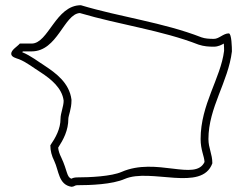

<svg xmlns="http://www.w3.org/2000/svg" viewBox="-20 -782 934 736"><path d="M23 -576C23 -563 42 -559 53 -555C83 -543 108 -522 137 -504C175 -479 218 -445 224 -396C224 -374 212 -348 212 -327C212 -288 193 -254 173 -225C173 -204 178 -185 188 -165C206 -127 204 -74 254 -66C264 -66 267 -72 275 -72C327 -72 410 -75 458 -96C557 -139 754 -45 794 -156C794 -192 779 -214 779 -249C779 -370 855 -468 869 -585C869 -599 868 -654 857 -654C836 -654 820 -633 800 -633C782 -633 766 -634 752 -639C606 -696 439 -717 290 -762C193 -762 166 -615 101 -615H56C47 -604 23 -591 23 -576ZM65 -582 68 -585H101C201 -585 225 -728 286 -732C438 -687 600 -666 741 -611C762 -604 781 -603 800 -603C817 -603 831 -611 838 -615C839 -604 839 -593 839 -587C826 -482 749 -382 749 -249C749 -207 763 -184 764 -161C729 -86 579 -181 446 -123C407 -106 326 -102 275 -102C265 -102 257 -99 254 -97C235 -103 239 -127 215 -178C208 -192 204 -204 203 -216C223 -247 242 -282 242 -327C242 -338 254 -364 254 -396V-398V-400C246 -465 192 -503 153 -529C126 -546 99 -568 65 -582Z"/></svg>

Font: Camosport
Style: Oln
Weight: 400
Version: Version 001.000